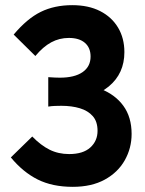

<svg xmlns="http://www.w3.org/2000/svg" viewBox="-20 -712 560 744"><path d="M262 12Q183 12 126 -16.5Q69 -45 22 -102L105 -183Q138 -149 172 -132Q206 -115 248 -115Q302 -115 330 -140.5Q358 -166 358 -205Q358 -241 339.5 -262Q321 -283 289.5 -292.5Q258 -302 218 -302Q206 -302 192.5 -301.5Q179 -301 167 -299V-413Q183 -412 192 -411.5Q201 -411 212 -411Q269 -411 300 -432.5Q331 -454 331 -493Q331 -527 309 -546Q287 -565 247 -565Q210 -565 178.5 -548Q147 -531 117 -495L33 -578Q85 -640 138 -666Q191 -692 260 -692Q323 -692 368 -669Q413 -646 437.5 -605Q462 -564 462 -510Q462 -427 401.5 -377Q341 -327 236 -327V-390Q311 -390 368.5 -368Q426 -346 458 -302Q490 -258 490 -193Q490 -138 463.5 -91Q437 -44 386 -16Q335 12 262 12Z"/></svg>

Font: Gabarito SemiBold
Style: Regular
Weight: 600
Designer: Leandro Assis / Alvaro Franca / Felipe Casaprima
Foundry: Naipe Foundry
Version: Version 1.000